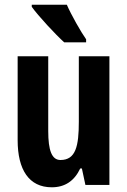

<svg xmlns="http://www.w3.org/2000/svg" viewBox="-20 -786 541 816"><path d="M264 -766H115V-757C141 -720 218 -637 253 -606H346V-619C324 -650 282 -724 264 -766ZM445 -547H315V-269C315 -165 302 -106 237 -106C200 -106 185 -147 185 -229V-547H55V-190C55 -65 103 10 200 10C256 10 296 -17 321 -70H328L343 0H445Z"/></svg>

Font: Noto Sans Ethiopic ExtraCondensed
Style: Bold
Weight: 700
Width: 2
Designer: Monotype Design Team
Foundry: Monotype Imaging Inc.
Version: Version 2.102